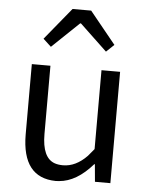

<svg xmlns="http://www.w3.org/2000/svg" viewBox="-57 -873 720 933"><g transform="rotate(5 303.0 -407.0)"><path d="M250 12.7Q85.9 10.7 85 -199.2V-543H175.8V-210Q175.8 -93.8 238.3 -72.3Q255.9 -66.4 278.3 -66.4Q340.8 -66.4 395.5 -123Q409.2 -138.7 424.8 -158.2V-543H515.6V0H440.4L432.6 -85H429.7Q351.6 4.9 266.6 11.7Q257.8 12.7 250 12.7ZM130.9 -670.9 258.8 -827.1H349.6L476.6 -670.9L438.5 -634.8L305.7 -760.7H301.8L169.9 -634.8Z"/></g></svg>

Font: Taipei Sans TC Beta
Style: Regular
Weight: 400
Designer: JT Foundry
Foundry: JT Foundry
Version: Version 1.000